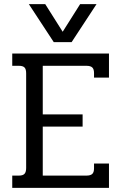

<svg xmlns="http://www.w3.org/2000/svg" viewBox="-20 -905 584 925"><path d="M119 -885H198L282 -752L366 -885H445L325 -702H239ZM39 -59H71Q90 -59 98 -67.5Q106 -76 106 -96V-552Q106 -572 98 -580Q90 -588 71 -588H39V-647H505V-531H433V-553Q433 -572 424.5 -580Q416 -588 396 -588H186V-354H378V-295H186V-59H396Q416 -59 424.5 -67Q433 -75 433 -94V-117H505V0H39Z"/></svg>

Font: Pridi Light
Style: Regular
Weight: 300
Designer: Katatrad Team
Foundry: CadsonDemak
Version: Version 1.003